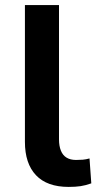

<svg xmlns="http://www.w3.org/2000/svg" viewBox="-20 -725 388 755"><path d="M250 10Q165 10 121.5 -36Q78 -82 78 -167V-705H212V-177Q212 -151 219.5 -132.5Q227 -114 242 -105Q257 -96 279 -96Q293 -96 305.5 -97Q318 -98 332 -102L339 -4Q317 4 297 7Q277 10 250 10Z"/></svg>

Font: Nunito Sans 8pt
Style: Bold
Weight: 700
Version: Version 3.101;gftools[0.9.27]